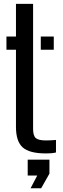

<svg xmlns="http://www.w3.org/2000/svg" viewBox="-20 -790 328 998"><path d="M13.5 -531.5V-600H63V-770H152V-120Q152 -85 165.8 -72.5Q179.5 -60 219.5 -60Q234.5 -60 245.5 -60.8Q256.5 -61.5 271 -62.5V2.5Q259 5.5 246.2 6.5Q233.5 7.5 218.5 7.5Q133 7.5 98 -23.8Q63 -55 63 -130.5V-531.5ZM192 -531.5V-600H259.5V-531.5ZM139 188.5 173.5 122.5H124V40H237V112.5L194 188.5Z"/></svg>

Font: Big Shoulders Stencil Text Thin Medium
Style: Regular
Weight: 500
Version: Version 2.001